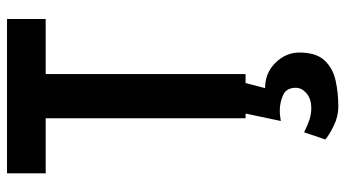

<svg xmlns="http://www.w3.org/2000/svg" viewBox="-244 -494 1008 561"><g transform="rotate(-90 260.5 -213.0)"><path d="M196 0V-584H35V-697H486V-584H325V0ZM231 271Q200.5 271 173 257.2Q145.5 243.5 134 233L155 171Q175.5 181.5 192 186.8Q208.5 192 225 192Q253 192 269 178Q285 164 285 147Q285 119 263.5 109.5Q242 100 218 100Q210 100 202.5 101Q195 102 188 103L213 -16H303L284 57Q328.5 57 358.2 87.5Q388 118 388 157Q388 206 365.2 230.5Q342.5 255 306.5 263Q270.5 271 231 271Z"/></g></svg>

Font: Alatsi
Style: Regular
Weight: 400
Designer: Spyros Zevelakis, Eben Sorkin
Foundry: www.sorkintype.com
Version: Version 1.008; ttfautohint (v1.8.4.7-5d5b)